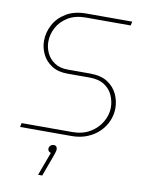

<svg xmlns="http://www.w3.org/2000/svg" viewBox="-101 -771 831 1091"><g transform="rotate(10 314.5 -225.0)"><path d="M48 0 53 -23H345Q404 -23 447 -48.5Q490 -74 513.5 -114.5Q537 -155 537 -198Q537 -233 522.5 -267Q508 -301 475 -323Q442 -345 388 -345H260Q206 -345 169.5 -368.5Q133 -392 115 -429Q97 -466 97 -506Q97 -554 120.5 -598.5Q144 -643 191 -671.5Q238 -700 307 -700H572L567 -677H309Q247 -677 205.5 -651.5Q164 -626 143 -587Q122 -548 122 -505Q122 -471 137 -439.5Q152 -408 182.5 -388Q213 -368 258 -368H387Q450 -368 488.5 -343Q527 -318 545 -279Q563 -240 563 -198Q563 -161 548 -125.5Q533 -90 505 -62Q477 -34 436.5 -17Q396 0 345 0ZM196 250 246 115Q238 113 233 107.5Q228 102 228 94Q228 86 232 80Q236 74 242 71Q248 68 255 68Q266 68 270.5 74.5Q275 81 275 89Q275 96 272.5 104.5Q270 113 267 122L220 250Z"/></g></svg>

Font: MuseoModerno Thin
Style: Italic
Weight: 100
Italic angle: -9°
Designer: Pablo Cosgaya, Héctor Gatti, Marcela Romero, and the Authors of The MuseoModerno Project.
Foundry: Omnibus-Type Team
Version: Version 1.003